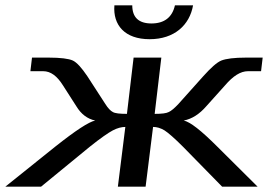

<svg xmlns="http://www.w3.org/2000/svg" viewBox="-38 -700 1005 720"><path d="M438 -273C411 -273 393 -275 385 -280C377 -284 367 -294 357 -310L289 -415C268 -446 250 -466 235 -473C220 -480 189 -484 144 -484H82L76 -433H124C152 -433 176 -415 198 -380L248 -302C266 -272 290 -254 319 -248C295 -243 246 -211 169 -150L-18 0H116L299 -150C339 -182 368 -202 385 -211C402 -220 418 -224 432 -224L404 0H508L536 -224C550 -224 564 -220 579 -211C593 -202 616 -182 648 -150L795 0H928L777 -150C716 -211 675 -243 651 -248C682 -254 710 -272 736 -302L806 -380C836 -415 864 -433 892 -433H941L947 -484H885C840 -484 810 -480 792 -473C775 -466 753 -446 725 -415L631 -310C616 -294 604 -284 595 -280C586 -275 568 -273 542 -273L567 -484H463ZM686 -680H618C608 -635 578 -612 530 -612C482 -612 458 -635 458 -680H391C385 -606 430 -553 523 -553C616 -553 673 -606 686 -680Z"/></svg>

Font: Gamestation Extended
Style: Italic
Weight: 400
Width: 7
Designer: Jonas Hecksher
Foundry: Jonas Hecksher, Playtypeª, e-types AS
Version: Version 1.003